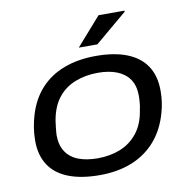

<svg xmlns="http://www.w3.org/2000/svg" viewBox="-82 -804 881 896"><g transform="rotate(-10 359.0 -356.0)"><path d="M320 12Q233 12 172.5 -11.5Q112 -35 81 -82Q50 -129 50 -198Q50 -231 55 -261Q60 -291 68 -318Q90 -391 135 -440Q180 -489 246.5 -514Q313 -539 397 -539Q485 -539 545 -515Q605 -491 636 -444Q667 -397 667 -327Q667 -300 663.5 -274.5Q660 -249 653 -225Q632 -148 586 -95Q540 -42 473 -15Q406 12 320 12ZM324 -67Q383 -67 431.5 -86.5Q480 -106 513 -147.5Q546 -189 556 -254Q560 -272 561 -284.5Q562 -297 562.5 -305Q563 -313 563 -320Q563 -369 542 -399.5Q521 -430 483 -445Q445 -460 393 -460Q334 -460 284.5 -440.5Q235 -421 203 -380Q171 -339 160 -274Q157 -255 156 -243Q155 -231 154 -222.5Q153 -214 153 -207Q153 -159 174 -127.5Q195 -96 233.5 -81.5Q272 -67 324 -67ZM326 -591 443 -724H566V-719L414 -591Z"/></g></svg>

Font: Archivo Expanded
Style: Italic
Weight: 400
Width: 7
Italic angle: -10°
Designer: Hector Gatti
Foundry: Omnibus-Type
Version: Version 2.001